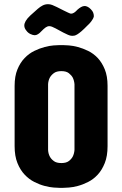

<svg xmlns="http://www.w3.org/2000/svg" viewBox="-20 -906 589 930"><path d="M249 -768.6Q239.3 -773.9 231.9 -776.6Q224.6 -779.3 218.8 -779.3Q210 -779.3 201.2 -773.2Q192.4 -767.1 179.7 -753.9Q172.4 -745.6 164.1 -740.5Q155.8 -735.4 148.4 -735.4Q139.6 -735.4 127.7 -741Q115.7 -746.6 108.4 -756.8Q97.7 -769 97.7 -782.2Q97.7 -792.5 104.5 -804.4Q111.3 -816.4 127 -831.1L163.1 -863.3Q174.8 -873.5 186.8 -879.6Q198.7 -885.7 212.9 -885.7Q223.1 -885.7 233.2 -881.8Q243.2 -877.9 254.9 -872.1Q275.9 -861.3 288.8 -855Q301.8 -848.6 309.1 -845.2Q316.4 -841.8 319.3 -840.8Q322.3 -839.8 324.2 -839.8Q331.5 -839.8 339.1 -844.7Q346.7 -849.6 355.5 -859.4Q363.8 -866.7 372.6 -871.8Q381.3 -877 391.6 -877Q398.4 -876 405 -872.8Q411.6 -869.6 419.9 -861.3Q428.7 -852.5 431.6 -844.2Q434.6 -835.9 434.6 -827.1Q433.6 -821.3 430.2 -814.9Q426.8 -808.6 422.1 -802.5Q417.5 -796.4 412.4 -791Q407.2 -785.6 403.3 -782.2Q386.2 -764.6 374.5 -754.6Q362.8 -744.6 354.7 -739.7Q346.7 -734.9 341.3 -733.6Q335.9 -732.4 331.1 -732.4Q327.1 -732.4 322.5 -733.2Q317.9 -733.9 309.1 -737.5Q300.3 -741.2 286.1 -748.5Q272 -755.9 249 -768.6ZM50.8 -490.2Q50.8 -537.1 64.5 -570.1Q78.1 -603 99.4 -625Q120.6 -647 146.2 -659.4Q171.9 -671.9 196 -678.2Q220.2 -684.6 239.7 -686Q259.3 -687.5 268.6 -687.5H285.2Q294.4 -687.5 314 -686Q333.5 -684.6 357.4 -678.2Q381.3 -671.9 407 -659.4Q432.6 -647 453.4 -625Q474.1 -603 487.5 -570.1Q501 -537.1 501 -490.2V-198.2Q501 -149.9 487.5 -116.2Q474.1 -82.5 453.4 -60.1Q432.6 -37.6 407 -24.7Q381.3 -11.7 357.4 -5.4Q333.5 1 314 2.4Q294.4 3.9 285.2 3.9H268.6Q259.3 3.9 239.7 2.4Q220.2 1 196 -5.4Q171.9 -11.7 146.2 -24.7Q120.6 -37.6 99.4 -60.1Q78.1 -82.5 64.5 -116.2Q50.8 -149.9 50.8 -198.2ZM212.9 -179.7Q213.9 -161.6 221.2 -147.9Q227.5 -135.7 240.5 -126Q253.4 -116.2 277.3 -116.2Q300.8 -116.2 313.5 -126Q326.2 -135.7 332.5 -147.9Q339.4 -161.6 340.8 -179.7V-498Q339.4 -515.6 332.5 -529.8Q326.2 -541.5 313.5 -551.5Q300.8 -561.5 277.3 -561.5Q253.4 -561.5 240.5 -551.5Q227.5 -541.5 221.2 -529.8Q213.9 -515.6 212.9 -498Z"/></svg>

Font: Concert One
Style: Regular
Weight: 400
Version: Version 1.003